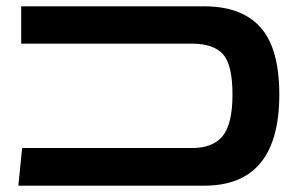

<svg xmlns="http://www.w3.org/2000/svg" viewBox="-20 -587 946 607"><path d="M38 0 50 -119H587Q653 -119 684 -157Q715 -195 715 -288Q715 -382 685 -415.5Q655 -449 587 -449H47V-567H626Q744 -567 803.5 -500.5Q863 -434 863 -288Q863 0 626 0Z"/></svg>

Font: FiraGO SemiBold
Style: Regular
Weight: 600
Designer: bBox Type
Foundry: bBox Type GmbH
Version: Version 1.001;PS 001.001;hotconv 1.0.88;makeotf.lib2.5.64775